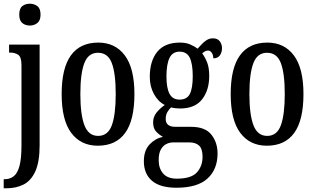

<svg xmlns="http://www.w3.org/2000/svg" viewBox="-26 -777 1700 1037"><path d="M135 -639Q111 -639 94.5 -652.5Q78 -666 78 -698Q78 -731 94.5 -744Q111 -757 135 -757Q158 -757 175.5 -744Q193 -731 193 -698Q193 -666 175.5 -652.5Q158 -639 135 -639ZM-6 240V191H-1Q28 191 48.5 174.5Q69 158 79.5 118.5Q90 79 90 8V-425Q90 -469 72.5 -481Q55 -493 29 -493H23V-536H188V8Q188 97 165 148Q142 199 101.5 219.5Q61 240 8 240Z M502 10Q411 10 359 -59Q307 -128 307 -269Q307 -409 357 -478Q407 -547 505 -547Q596 -547 648 -478Q700 -409 700 -269Q700 -128 650 -59Q600 10 502 10ZM504 -43Q557 -43 578 -100.5Q599 -158 599 -269Q599 -380 578 -436Q557 -492 503 -492Q451 -492 429.5 -436Q408 -380 408 -269Q408 -158 430 -100.5Q452 -43 504 -43Z M927 237Q839 237 795 199.5Q751 162 751 94Q751 36 781.5 3.5Q812 -29 854 -38Q835 -48 818 -65.5Q801 -83 801 -116Q801 -146 819.5 -169Q838 -192 864 -210Q828 -228 805.5 -269Q783 -310 783 -362Q783 -448 823.5 -497.5Q864 -547 946 -547Q977 -547 1000 -537.5Q1023 -528 1041 -514Q1050 -523 1062 -536.5Q1074 -550 1089.5 -560Q1105 -570 1124 -570Q1149 -570 1161 -554Q1173 -538 1173 -517Q1173 -495 1162 -478.5Q1151 -462 1126 -462Q1126 -480 1117.5 -492Q1109 -504 1098 -504Q1088 -504 1080.5 -499.5Q1073 -495 1066 -489Q1081 -469 1092.5 -440.5Q1104 -412 1104 -367Q1104 -290 1065.5 -240.5Q1027 -191 946 -191Q937 -191 922 -192.5Q907 -194 898 -197Q888 -188 878.5 -172.5Q869 -157 869 -135Q869 -112 883 -102Q897 -92 920 -92H1006Q1082 -92 1115.5 -50Q1149 -8 1149 52Q1149 138 1094.5 187.5Q1040 237 927 237ZM944 -239Q984 -239 999.5 -270Q1015 -301 1015 -365Q1015 -432 999 -465Q983 -498 944 -498Q906 -498 889.5 -464Q873 -430 873 -364Q873 -302 889.5 -270.5Q906 -239 944 -239ZM929 188Q1007 188 1037.5 154Q1068 120 1068 70Q1068 27 1049.5 9.5Q1031 -8 995 -8H910Q891 -8 873 0.5Q855 9 843 30Q831 51 831 88Q831 132 855 160Q879 188 929 188Z M1415 10Q1324 10 1272 -59Q1220 -128 1220 -269Q1220 -409 1270 -478Q1320 -547 1418 -547Q1509 -547 1561 -478Q1613 -409 1613 -269Q1613 -128 1563 -59Q1513 10 1415 10ZM1417 -43Q1470 -43 1491 -100.5Q1512 -158 1512 -269Q1512 -380 1491 -436Q1470 -492 1416 -492Q1364 -492 1342.5 -436Q1321 -380 1321 -269Q1321 -158 1343 -100.5Q1365 -43 1417 -43Z"/></svg>

Font: Noto Serif Tamil ExtraCondensed Medium
Style: Regular
Weight: 500
Width: 2
Designer: Indian Type Foundry, Tom Grace, and the Monotype Design Team
Foundry: Monotype Imaging Inc.
Version: Version 2.004; ttfautohint (v1.8.4.7-5d5b)